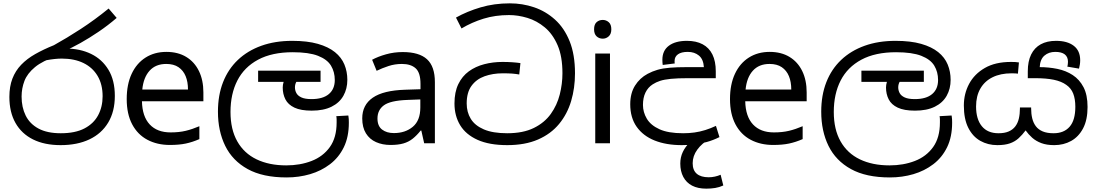

<svg xmlns="http://www.w3.org/2000/svg" viewBox="-20 -856 6554 1147"><path d="M342 11Q246 11 177.5 -23Q109 -57 72.5 -121.5Q36 -186 36 -277Q36 -339 54 -386Q72 -433 106.5 -469Q141 -505 190.5 -533Q240 -561 302 -586Q378 -628 462.5 -683Q547 -738 629 -805L677 -749Q626 -705 570 -667Q514 -629 460.5 -599Q407 -569 362 -550L320 -521Q235 -493 189 -455Q143 -417 126 -372.5Q109 -328 109 -279Q109 -215 133.5 -165.5Q158 -116 210 -88Q262 -60 343 -60Q430 -60 485 -89Q540 -118 566.5 -168Q593 -218 593 -281Q593 -352 563 -402.5Q533 -453 478.5 -479.5Q424 -506 349 -506Q329 -506 305.5 -503.5Q282 -501 258.5 -496.5Q235 -492 214 -485L289 -555Q306 -562 326 -564Q346 -566 373 -566Q458 -566 524 -534Q590 -502 628 -439Q666 -376 666 -283Q666 -190 626.5 -124Q587 -58 514.5 -23.5Q442 11 342 11Z M974 -546Q1043 -546 1092.5 -516Q1142 -486 1168.5 -431.5Q1195 -377 1195 -304V-251H828Q830 -160 874.5 -112.5Q919 -65 999 -65Q1050 -65 1089.5 -74.5Q1129 -84 1171 -102V-25Q1130 -7 1090 1.5Q1050 10 995 10Q919 10 860.5 -21Q802 -52 769.5 -113.5Q737 -175 737 -264Q737 -352 766.5 -415Q796 -478 849.5 -512Q903 -546 974 -546ZM973 -474Q910 -474 873.5 -433.5Q837 -393 830 -321H1103Q1103 -367 1089 -401Q1075 -435 1046.5 -454.5Q1018 -474 973 -474Z M1692 204Q1550 204 1459.5 154Q1369 104 1325.5 15.5Q1282 -73 1282 -189Q1282 -287 1312.5 -365Q1343 -443 1401 -498Q1459 -553 1541 -582.5Q1623 -612 1726 -612Q1816 -612 1879 -594Q1942 -576 1981 -544.5Q2020 -513 2037.5 -470.5Q2055 -428 2055 -379Q2055 -326 2031.5 -284Q2008 -242 1960.5 -218.5Q1913 -195 1842 -195Q1777 -195 1739 -213Q1701 -231 1685 -262.5Q1669 -294 1669 -333Q1669 -349 1674 -365.5Q1679 -382 1686 -396L1729 -374L1687 -367H1522V-434H1895V-367H1714L1775 -398Q1759 -383 1750.5 -367.5Q1742 -352 1742 -334Q1742 -316 1750.5 -300Q1759 -284 1780.5 -274Q1802 -264 1841 -264Q1909 -264 1944.5 -294Q1980 -324 1980 -378Q1980 -426 1957.5 -463.5Q1935 -501 1880 -522.5Q1825 -544 1729 -544Q1605 -544 1522 -499.5Q1439 -455 1398 -375Q1357 -295 1357 -187Q1357 -83 1397.5 -11.5Q1438 60 1513 96Q1588 132 1690 132Q1773 132 1841.5 105.5Q1910 79 1950.5 22.5Q1991 -34 1991 -124Q1991 -129 1991 -141Q1991 -153 1989 -162L2061 -166Q2063 -155 2063.5 -144.5Q2064 -134 2064 -123Q2064 -38 2034 23.5Q2004 85 1951.5 125Q1899 165 1832.5 184.5Q1766 204 1692 204Z M2386 -545Q2484 -545 2531 -502Q2578 -459 2578 -365V0H2514L2497 -76H2493Q2470 -47 2445.5 -27.5Q2421 -8 2389.5 1Q2358 10 2313 10Q2265 10 2226.5 -7Q2188 -24 2166 -59.5Q2144 -95 2144 -149Q2144 -229 2207 -272.5Q2270 -316 2401 -320L2492 -323V-355Q2492 -422 2463 -448Q2434 -474 2381 -474Q2339 -474 2301 -461.5Q2263 -449 2230 -433L2203 -499Q2238 -518 2286 -531.5Q2334 -545 2386 -545ZM2412 -259Q2312 -255 2273.5 -227Q2235 -199 2235 -148Q2235 -103 2262.5 -82Q2290 -61 2333 -61Q2401 -61 2446 -98.5Q2491 -136 2491 -214V-262Z M3010 11Q2903 11 2833 -20.5Q2763 -52 2729 -108Q2695 -164 2695 -238Q2695 -306 2718 -353.5Q2741 -401 2781 -430Q2821 -459 2873 -472.5Q2925 -486 2982 -486Q3014 -486 3042 -484Q3070 -482 3089 -479L3082 -411Q3059 -415 3038.5 -416.5Q3018 -418 2983 -418Q2924 -418 2875 -400.5Q2826 -383 2797 -343.5Q2768 -304 2768 -238Q2768 -186 2792.5 -146Q2817 -106 2870.5 -83Q2924 -60 3010 -60Q3105 -60 3169 -91.5Q3233 -123 3270.5 -175.5Q3308 -228 3324 -291.5Q3340 -355 3340 -418Q3340 -519 3311 -586Q3282 -653 3234.5 -692.5Q3187 -732 3131 -749Q3075 -766 3021 -766Q2939 -766 2869 -744.5Q2799 -723 2737 -686L2704 -751Q2770 -788 2851 -812Q2932 -836 3026 -836Q3101 -836 3170.5 -812.5Q3240 -789 3295.5 -739Q3351 -689 3383 -609.5Q3415 -530 3415 -418Q3415 -330 3392 -252.5Q3369 -175 3320 -115.5Q3271 -56 3194 -22.5Q3117 11 3010 11Z M3624 -536V0H3536V-536ZM3581 -737Q3601 -737 3616.5 -723.5Q3632 -710 3632 -681Q3632 -653 3616.5 -639Q3601 -625 3581 -625Q3559 -625 3544 -639Q3529 -653 3529 -681Q3529 -710 3544 -723.5Q3559 -737 3581 -737Z M4053 11Q3960 11 3891 -16.5Q3822 -44 3783.5 -98.5Q3745 -153 3745 -233Q3745 -299 3773.5 -344.5Q3802 -390 3849 -415Q3877 -430 3908 -439Q3939 -448 3981.5 -451.5Q4024 -455 4085 -455H4185Q4182 -502 4155.5 -524Q4129 -546 4089 -546Q4050 -546 4030 -531.5Q4010 -517 4010 -492Q4010 -488 4010 -484Q4010 -480 4011 -477L3939 -468Q3938 -476 3937.5 -483.5Q3937 -491 3937 -499Q3937 -554 3976 -583Q4015 -612 4084 -612Q4139 -612 4177.5 -591.5Q4216 -571 4236 -530.5Q4256 -490 4256 -430V-389H4093Q4027 -389 3987.5 -385Q3948 -381 3923.5 -373Q3899 -365 3879 -352Q3851 -334 3836 -303Q3821 -272 3821 -229Q3821 -186 3844 -147Q3867 -108 3919.5 -84Q3972 -60 4061 -60Q4096 -60 4128.5 -64.5Q4161 -69 4193 -79Q4225 -89 4257 -104L4278 -37Q4240 -18 4201.5 -7.5Q4163 3 4125.5 7Q4088 11 4053 11ZM4199 271Q4149 271 4114.5 253Q4080 235 4062 201Q4044 167 4044 121Q4044 84 4059 52Q4074 20 4102.5 -7.5Q4131 -35 4169 -56L4204 -69L4222 -28Q4173 0 4145.5 38Q4118 76 4118 119Q4118 161 4142.5 182Q4167 203 4214 203Q4232 203 4250.5 199Q4269 195 4285 188L4301 252Q4277 263 4252 267Q4227 271 4199 271Z M4578 -546Q4647 -546 4696.5 -516Q4746 -486 4772.5 -431.5Q4799 -377 4799 -304V-251H4432Q4434 -160 4478.5 -112.5Q4523 -65 4603 -65Q4654 -65 4693.5 -74.5Q4733 -84 4775 -102V-25Q4734 -7 4694 1.5Q4654 10 4599 10Q4523 10 4464.5 -21Q4406 -52 4373.5 -113.5Q4341 -175 4341 -264Q4341 -352 4370.5 -415Q4400 -478 4453.5 -512Q4507 -546 4578 -546ZM4577 -474Q4514 -474 4477.5 -433.5Q4441 -393 4434 -321H4707Q4707 -367 4693 -401Q4679 -435 4650.5 -454.5Q4622 -474 4577 -474Z M5296 204Q5154 204 5063.5 154Q4973 104 4929.5 15.5Q4886 -73 4886 -189Q4886 -287 4916.5 -365Q4947 -443 5005 -498Q5063 -553 5145 -582.5Q5227 -612 5330 -612Q5420 -612 5483 -594Q5546 -576 5585 -544.5Q5624 -513 5641.5 -470.5Q5659 -428 5659 -379Q5659 -326 5635.5 -284Q5612 -242 5564.5 -218.5Q5517 -195 5446 -195Q5381 -195 5343 -213Q5305 -231 5289 -262.5Q5273 -294 5273 -333Q5273 -349 5278 -365.5Q5283 -382 5290 -396L5333 -374L5291 -367H5126V-434H5499V-367H5318L5379 -398Q5363 -383 5354.5 -367.5Q5346 -352 5346 -334Q5346 -316 5354.5 -300Q5363 -284 5384.5 -274Q5406 -264 5445 -264Q5513 -264 5548.5 -294Q5584 -324 5584 -378Q5584 -426 5561.5 -463.5Q5539 -501 5484 -522.5Q5429 -544 5333 -544Q5209 -544 5126 -499.5Q5043 -455 5002 -375Q4961 -295 4961 -187Q4961 -83 5001.5 -11.5Q5042 60 5117 96Q5192 132 5294 132Q5377 132 5445.5 105.5Q5514 79 5554.5 22.5Q5595 -34 5595 -124Q5595 -129 5595 -141Q5595 -153 5593 -162L5665 -166Q5667 -155 5667.5 -144.5Q5668 -134 5668 -123Q5668 -38 5638 23.5Q5608 85 5555.5 125Q5503 165 5436.5 184.5Q5370 204 5296 204Z M6278 11Q6233 11 6201 -1Q6169 -13 6146.5 -33Q6124 -53 6107 -77Q6087 -50 6065 -30Q6043 -10 6013 0.5Q5983 11 5938 11Q5882 11 5836.5 -14.5Q5791 -40 5764.5 -92.5Q5738 -145 5738 -226Q5738 -296 5769.5 -355Q5801 -414 5863.5 -450Q5926 -486 6019 -486Q6032 -486 6044.5 -485.5Q6057 -485 6067 -483L6061 -416Q6054 -417 6045.5 -417.5Q6037 -418 6023 -418Q5957 -418 5909.5 -394.5Q5862 -371 5836.5 -326.5Q5811 -282 5811 -220Q5811 -144 5845.5 -102Q5880 -60 5945 -60Q5981 -60 6005.5 -70.5Q6030 -81 6045 -100.5Q6060 -120 6066.5 -147.5Q6073 -175 6073 -208V-214H6140V-208Q6140 -176 6146.5 -149Q6153 -122 6168 -102Q6183 -82 6209 -71Q6235 -60 6274 -60Q6336 -60 6370 -99Q6404 -138 6404 -218Q6404 -264 6391.5 -296.5Q6379 -329 6350 -349Q6321 -370 6275.5 -379.5Q6230 -389 6162 -389H6120V-430Q6120 -490 6140 -530.5Q6160 -571 6197.5 -591.5Q6235 -612 6289 -612Q6356 -612 6394.5 -582.5Q6433 -553 6433 -496Q6433 -483 6431 -470.5Q6429 -458 6426 -446L6356 -458Q6358 -463 6359 -472.5Q6360 -482 6360 -487Q6360 -516 6341 -531Q6322 -546 6284 -546Q6245 -546 6219 -523.5Q6193 -501 6191 -452L6175 -455H6190Q6245 -455 6296.5 -444.5Q6348 -434 6388.5 -407.5Q6429 -381 6453 -335Q6477 -289 6477 -217Q6477 -140 6450.5 -89.5Q6424 -39 6379 -14Q6334 11 6278 11Z"/></svg>

Font: lsinhala25
Style: Book
Weight: 400
Designer: Jelle Bosma - Monotype Design Team
Foundry: Monotype Imaging Inc.
Version: Version 2.003